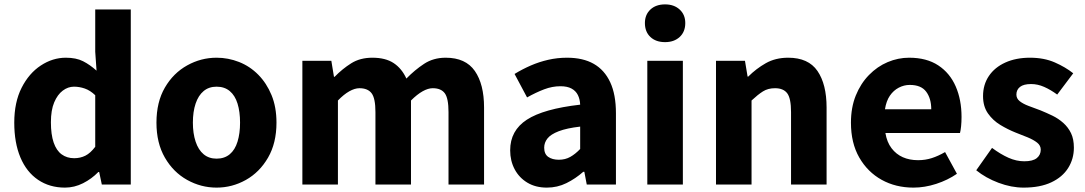

<svg xmlns="http://www.w3.org/2000/svg" viewBox="-20 -841 4946 875"><path d="M276 14Q206 14 153.5 -21.5Q101 -57 73 -123.5Q45 -190 45 -282Q45 -375 78.5 -441Q112 -507 166 -542.5Q220 -578 280 -578Q327 -578 358.5 -562Q390 -546 420 -519L414 -605V-798H576V0H444L432 -57H428Q398 -26 358.5 -6Q319 14 276 14ZM318 -120Q346 -120 369 -131.5Q392 -143 414 -172V-407Q391 -429 366.5 -437.5Q342 -446 317 -446Q290 -446 266 -428Q242 -410 227 -374.5Q212 -339 212 -284Q212 -228 224.5 -191.5Q237 -155 261 -137.5Q285 -120 318 -120Z M967 14Q896 14 833 -21Q770 -56 731.5 -122.5Q693 -189 693 -282Q693 -376 731.5 -442Q770 -508 833 -543Q896 -578 967 -578Q1020 -578 1069.5 -558.5Q1119 -539 1157 -500.5Q1195 -462 1217.5 -407.5Q1240 -353 1240 -282Q1240 -189 1201.5 -122.5Q1163 -56 1100.5 -21Q1038 14 967 14ZM967 -118Q1003 -118 1027 -138Q1051 -158 1062.5 -195.5Q1074 -233 1074 -282Q1074 -332 1062.5 -369Q1051 -406 1027 -426Q1003 -446 967 -446Q932 -446 908 -426Q884 -406 871.5 -369Q859 -332 859 -282Q859 -233 871.5 -195.5Q884 -158 908 -138Q932 -118 967 -118Z M1358 0V-564H1490L1502 -491H1505Q1540 -527 1580.5 -552.5Q1621 -578 1677 -578Q1737 -578 1774 -553.5Q1811 -529 1832 -483Q1870 -522 1912.5 -550Q1955 -578 2011 -578Q2102 -578 2144 -517.5Q2186 -457 2186 -351V0H2024V-330Q2024 -393 2007 -416Q1990 -439 1952 -439Q1931 -439 1906 -425Q1881 -411 1853 -383V0H1691V-330Q1691 -393 1673.5 -416Q1656 -439 1618 -439Q1597 -439 1572 -425Q1547 -411 1520 -383V0Z M2472 14Q2421 14 2383.5 -8.5Q2346 -31 2325.5 -69.5Q2305 -108 2305 -156Q2305 -246 2381 -295.5Q2457 -345 2624 -364Q2623 -389 2613.5 -408Q2604 -427 2584.5 -437.5Q2565 -448 2534 -448Q2497 -448 2460 -434Q2423 -420 2382 -397L2325 -504Q2361 -526 2399 -542.5Q2437 -559 2478.5 -568.5Q2520 -578 2564 -578Q2637 -578 2686 -550Q2735 -522 2761 -466Q2787 -410 2787 -325V0H2654L2643 -58H2638Q2603 -27 2561.5 -6.5Q2520 14 2472 14ZM2527 -113Q2556 -113 2579 -126Q2602 -139 2624 -162V-264Q2563 -257 2526.5 -243Q2490 -229 2475 -210Q2460 -191 2460 -168Q2460 -139 2478.5 -126Q2497 -113 2527 -113Z M2930 0V-564H3092V0ZM3011 -649Q2969 -649 2944 -672.5Q2919 -696 2919 -736Q2919 -774 2944 -797.5Q2969 -821 3011 -821Q3052 -821 3077.5 -797.5Q3103 -774 3103 -736Q3103 -696 3077.5 -672.5Q3052 -649 3011 -649Z M3243 0V-564H3375L3387 -492H3390Q3426 -528 3470 -553Q3514 -578 3572 -578Q3664 -578 3705.5 -517.5Q3747 -457 3747 -351V0H3585V-330Q3585 -393 3567.5 -416Q3550 -439 3512 -439Q3480 -439 3457 -424.5Q3434 -410 3405 -383V0Z M4143 14Q4062 14 3998 -21.5Q3934 -57 3896 -123Q3858 -189 3858 -282Q3858 -351 3880 -405.5Q3902 -460 3940 -499Q3978 -538 4025.5 -558Q4073 -578 4123 -578Q4203 -578 4256 -543Q4309 -508 4335.5 -447Q4362 -386 4362 -308Q4362 -285 4360 -265.5Q4358 -246 4355 -235H4015Q4022 -193 4043 -165.5Q4064 -138 4094.5 -124.5Q4125 -111 4164 -111Q4197 -111 4226.5 -120.5Q4256 -130 4287 -148L4341 -49Q4299 -20 4246.5 -3Q4194 14 4143 14ZM4013 -343H4224Q4224 -392 4201 -423Q4178 -454 4126 -454Q4100 -454 4076 -441.5Q4052 -429 4035.5 -405Q4019 -381 4013 -343Z M4645 14Q4589 14 4530.5 -8Q4472 -30 4429 -65L4501 -167Q4540 -138 4576 -122Q4612 -106 4648 -106Q4687 -106 4705 -120.5Q4723 -135 4723 -159Q4723 -178 4706.5 -191Q4690 -204 4663.5 -215Q4637 -226 4608 -237Q4573 -251 4539 -271.5Q4505 -292 4482.5 -324Q4460 -356 4460 -403Q4460 -455 4486.5 -494.5Q4513 -534 4561.5 -556Q4610 -578 4674 -578Q4738 -578 4787 -556.5Q4836 -535 4871 -507L4798 -410Q4768 -432 4738.5 -445Q4709 -458 4679 -458Q4645 -458 4628.5 -445Q4612 -432 4612 -410Q4612 -392 4627 -380Q4642 -368 4667 -358.5Q4692 -349 4722 -338Q4749 -327 4776 -314Q4803 -301 4825.5 -281Q4848 -261 4861 -234Q4874 -207 4874 -168Q4874 -117 4848 -75.5Q4822 -34 4771 -10Q4720 14 4645 14Z"/></svg>

Font: Noto Sans KR Thin ExtraBold
Style: Regular
Weight: 800
Version: Version 2.004-H2;hotconv 1.0.118;makeotfexe 2.5.65603